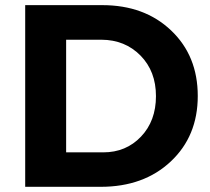

<svg xmlns="http://www.w3.org/2000/svg" viewBox="-20 -720 809 740"><path d="M234.9 -132.8H377.9Q465.8 -132.8 523.4 -193.4Q581.1 -253.9 581.1 -349.6Q581.1 -445.3 521.5 -505.9Q461.9 -566.4 371.1 -566.9H234.9ZM77.1 0V-700.2H374Q537.1 -700.2 639.6 -602.5Q742.2 -504.9 742.2 -350.1Q742.2 -195.3 638.2 -97.7Q534.2 0 368.2 0Z"/></svg>

Font: TruenoSBd
Style: Demi
Weight: 600
Designer: Julieta Ulanovsky
Foundry: Julieta Ulanovsky
Version: Version 3.001b